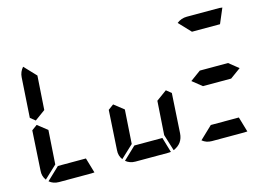

<svg xmlns="http://www.w3.org/2000/svg" viewBox="-98 -944 1601 1137"><g transform="rotate(-15 703.0 -375.0)"><path d="M153.3 -93.8H325.2L352.5 -1L334 0H134.8Q100.6 0 76.2 -20.5ZM140.6 -106.4 63.5 -34.2Q43.9 -59.6 46.9 -93.8L61.5 -336.9L94.7 -361.3L154.3 -314.5ZM161.1 -434.6 96.7 -387.7 66.4 -412.1 82 -656.2Q84 -689.5 106.4 -714.8L174.8 -642.6Z M822.3 -314.5 886.7 -361.3 917 -336.9 902.3 -93.8Q898.4 -31.2 839.8 -6.8L808.6 -107.4ZM622.1 -93.8H793.9L821.3 -1L802.7 0H603.5Q569.3 0 544.9 -20.5ZM609.4 -106.4 532.2 -34.2Q512.7 -59.6 515.6 -93.8L530.3 -336.9L563.5 -361.3L623 -314.5Z M1297.9 -656.2H1126L1057.6 -728.5Q1085 -750 1119.1 -750H1318.4L1336.9 -748ZM1090.8 -93.8H1262.7L1290 -1L1271.5 0H1072.3Q1038.1 0 1013.7 -20.5ZM1046.9 -375 1111.3 -421.9H1284.2L1342.8 -375L1278.3 -328.1H1105.5Z"/></g></svg>

Font: 7-Segment
Style: Regular
Weight: 400
Designer: Jan Bobrowski
Version: Version 3.0